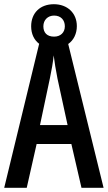

<svg xmlns="http://www.w3.org/2000/svg" viewBox="-20 -892 512 912"><path d="M367 0H472L304 -683C330 -701 345 -732 345 -768C345 -830 300 -872 236 -872C170 -872 128 -830 128 -767C128 -731 142 -702 166 -684L0 0H107L154 -208H319ZM237 -718C203 -718 186 -737 186 -767C186 -797 207 -818 237 -818C269 -818 288 -797 288 -767C288 -737 267 -718 237 -718ZM253 -519 301 -298H170L217 -520C225 -558 232 -597 235 -629C239 -597 245 -559 253 -519Z"/></svg>

Font: Noto Sans Myanmar UI ExtraCondensed Medium
Style: Regular
Weight: 500
Width: 2
Designer: Monotype Design Team
Foundry: Monotype Imaging Inc.
Version: Version 2.103